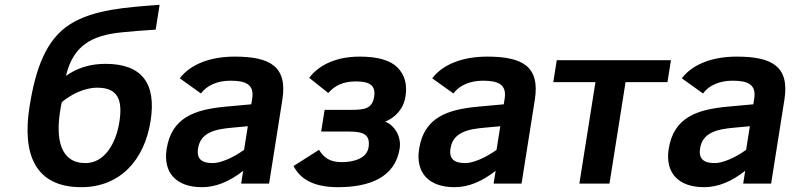

<svg xmlns="http://www.w3.org/2000/svg" viewBox="-20 -762 3288 797"><path d="M317.6 15C476.6 15 579.1 -95.6 605 -259C630.2 -417.7 567.7 -497 417.7 -497C355 -497 300.4 -480.3 253.8 -447C283.4 -572.2 359.4 -614.7 482.9 -627.5C524.6 -631.8 572.3 -635.7 626.2 -639L642.5 -742C500.2 -731.6 368.4 -722.2 271.9 -662C171.5 -599.4 127.7 -477.7 102.7 -320C70.9 -119.6 127 15 317.6 15ZM334.5 -85C229.8 -85 211.5 -186.3 229.5 -300L232.5 -319L236.5 -338C272.9 -368.5 328 -398 384 -398C470.5 -398 489.8 -346 475.4 -255C461.5 -167.4 414.7 -85 334.5 -85Z M954.5 -527C855.6 -527 772 -497 726.2 -437L814.2 -374C838.6 -407.9 883.2 -427 936.6 -427C999.1 -427 1036.3 -412.6 1026.8 -352L1023.1 -329L913.5 -319C786.7 -306.8 692.3 -273.5 671.8 -144C655.9 -43.5 713.3 15 818.6 15C875.3 15 932.2 -7.7 989.4 -53L981 0H1097L1152.1 -348C1174 -486.2 1101 -527 954.5 -527ZM802.1 -146C812.5 -211.8 871.5 -225.7 943.7 -232L1008.7 -238L993.2 -140C969.1 -122.7 945.3 -109.2 921.8 -99.5C898.2 -89.8 878.8 -85 863.5 -85C819.3 -85 794.9 -100.5 802.1 -146Z M1509.8 -150C1502.6 -104.5 1448.4 -89 1399.1 -89C1348.1 -89 1324.3 -108 1304.2 -140L1198.6 -73C1227.9 -14.3 1289.3 15 1382.6 15C1514.2 15 1620.1 -25.7 1639 -145C1647.1 -196.6 1616.5 -242.9 1578.7 -257C1621.2 -274.5 1654.9 -308.9 1663.3 -362C1671.1 -411.3 1660.1 -451.2 1630.3 -481.5C1600.4 -511.8 1548.1 -527 1473.5 -527C1382.6 -527 1307.4 -496.9 1263.5 -439L1342.6 -376C1370.2 -406.8 1403.6 -424 1457.2 -424C1509 -424 1541.1 -410.8 1533.2 -361C1525 -309.6 1492 -306 1436.5 -306H1327.5L1313.2 -216H1427.2C1488.4 -216 1518.3 -204 1509.8 -150Z M2002.5 -527C1903.6 -527 1820 -497 1774.2 -437L1862.2 -374C1886.6 -407.9 1931.2 -427 1984.6 -427C2047.1 -427 2084.3 -412.6 2074.8 -352L2071.1 -329L1961.5 -319C1834.7 -306.8 1740.3 -273.5 1719.8 -144C1703.9 -43.5 1761.3 15 1866.6 15C1923.3 15 1980.2 -7.7 2037.4 -53L2029 0H2145L2200.1 -348C2222 -486.2 2149 -527 2002.5 -527ZM1850.1 -146C1860.5 -211.8 1919.5 -225.7 1991.7 -232L2056.7 -238L2041.2 -140C2017.1 -122.7 1993.3 -109.2 1969.8 -99.5C1946.2 -89.8 1926.8 -85 1911.5 -85C1867.3 -85 1842.9 -100.5 1850.1 -146Z M2750.7 -421 2765.1 -512H2291.1L2276.7 -421H2451.7L2385 0H2510L2576.7 -421Z M3038.5 -527C2939.6 -527 2856 -497 2810.2 -437L2898.2 -374C2922.6 -407.9 2967.2 -427 3020.6 -427C3083.1 -427 3120.3 -412.6 3110.8 -352L3107.1 -329L2997.5 -319C2870.7 -306.8 2776.3 -273.5 2755.8 -144C2739.9 -43.5 2797.3 15 2902.6 15C2959.3 15 3016.2 -7.7 3073.4 -53L3065 0H3181L3236.1 -348C3258 -486.2 3185 -527 3038.5 -527ZM2886.1 -146C2896.5 -211.8 2955.5 -225.7 3027.7 -232L3092.7 -238L3077.2 -140C3053.1 -122.7 3029.3 -109.2 3005.8 -99.5C2982.2 -89.8 2962.8 -85 2947.5 -85C2903.3 -85 2878.9 -100.5 2886.1 -146Z"/></svg>

Font: Fog Sans
Style: It
Weight: 700
Foundry: Intel Corporation
Version: Version 1.00